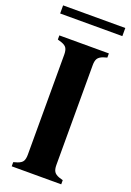

<svg xmlns="http://www.w3.org/2000/svg" viewBox="-162 -856 620 911"><g transform="rotate(20 148.0 -400.5)"><path d="M23 0V-21L43 -27Q63 -34 69.5 -45.5Q76 -57 76 -78V-583Q76 -604 69.5 -615.5Q63 -627 43 -634L23 -640V-661H273V-640L253 -634Q234 -627 227 -615.5Q220 -604 220 -583V-78Q220 -57 227 -45.5Q234 -34 253 -27L273 -21V0ZM-9 -760V-801H305V-760Z"/></g></svg>

Font: DM Serif Text
Style: Regular
Weight: 400
Designer: Colophon Foundry, Frank Grießhammer
Foundry: Colophon Foundry
Version: Version 5.200; ttfautohint (v1.8.3)